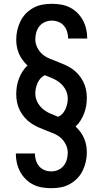

<svg xmlns="http://www.w3.org/2000/svg" viewBox="-20 -843 540 1006"><path d="M249 143Q224 143 200 139Q176 135 154 124Q132 113 114.5 95.5Q97 78 85.5 56.5Q74 35 68.5 11Q63 -13 63 -37V-39H163V-38Q163 -20 168.5 -2.5Q174 15 185.5 28.5Q197 42 214 48.5Q231 55 249 55Q267 55 284.5 47.5Q302 40 313.5 25.5Q325 11 330 -7Q335 -25 335 -43Q335 -65 325 -85.5Q315 -106 298.5 -120.5Q282 -135 261.5 -143.5Q241 -152 220 -160Q199 -168 179 -177Q159 -186 141 -198.5Q123 -211 108.5 -228Q94 -245 84 -264.5Q74 -284 69.5 -306Q65 -328 65 -350Q65 -371 68.5 -391.5Q72 -412 79.5 -431.5Q87 -451 98 -468.5Q109 -486 124 -500Q110 -513 98.5 -528.5Q87 -544 79.5 -561.5Q72 -579 68.5 -597.5Q65 -616 65 -635Q65 -660 70.5 -684.5Q76 -709 87 -731.5Q98 -754 115.5 -772Q133 -790 155 -802Q177 -814 201.5 -818.5Q226 -823 251 -823Q276 -823 300 -819Q324 -815 346 -804Q368 -793 385.5 -775.5Q403 -758 414.5 -736.5Q426 -715 431.5 -691Q437 -667 437 -643V-641H337V-642Q337 -660 331.5 -677.5Q326 -695 314.5 -708.5Q303 -722 286 -728.5Q269 -735 251 -735Q233 -735 215.5 -727.5Q198 -720 186.5 -705.5Q175 -691 170 -673Q165 -655 165 -637Q165 -615 175 -594.5Q185 -574 201.5 -559.5Q218 -545 238.5 -536.5Q259 -528 280 -520Q301 -512 321 -503Q341 -494 359 -481.5Q377 -469 391.5 -452Q406 -435 416 -415.5Q426 -396 430.5 -374Q435 -352 435 -330Q435 -309 431.5 -288.5Q428 -268 420.5 -248.5Q413 -229 402 -211.5Q391 -194 376 -180Q390 -167 401.5 -151.5Q413 -136 420.5 -118.5Q428 -101 431.5 -82.5Q435 -64 435 -45Q435 -20 429.5 4.5Q424 29 413 51.5Q402 74 384.5 92Q367 110 345 122Q323 134 298.5 138.5Q274 143 249 143ZM285 -231Q298 -237 307.5 -247.5Q317 -258 323 -271.5Q329 -285 332 -299Q335 -313 335 -327Q335 -350 324.5 -371Q314 -392 296.5 -407Q279 -422 257.5 -431.5Q236 -441 215 -449Q202 -443 192.5 -432.5Q183 -422 177 -408.5Q171 -395 168 -381Q165 -367 165 -353Q165 -330 175.5 -309Q186 -288 203.5 -273Q221 -258 242.5 -248.5Q264 -239 285 -231Z"/></svg>

Font: Iosevka Curly Slab Semibold
Style: Regular
Weight: 600
Monospace: yes
Designer: Belleve Invis
Foundry: Belleve Invis
Version: Version 22.1.2; ttfautohint (v1.8.4)